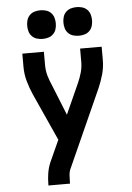

<svg xmlns="http://www.w3.org/2000/svg" viewBox="-63 -805 725 1056"><g transform="rotate(-5 300.0 -277.0)"><path d="M161 205V198Q161 167 166 136.5Q171 106 183 78L237 -41L119 -302Q103 -338 92 -377Q81 -416 81 -457V-530H200V-457Q200 -442 202 -427Q204 -412 208 -397.5Q212 -383 217.5 -369Q223 -355 229 -341L296 -174L372 -343Q384 -370 392 -398.5Q400 -427 400 -457V-530H519V-457Q519 -416 508 -377Q497 -338 481 -302L292 119Q283 137 281.5 157.5Q280 178 280 198V205ZM400 -601Q384 -601 368.5 -605.5Q353 -610 341.5 -621.5Q330 -633 325.5 -648.5Q321 -664 321 -680Q321 -696 325.5 -711.5Q330 -727 341.5 -738.5Q353 -750 368.5 -754.5Q384 -759 400 -759Q416 -759 431.5 -754.5Q447 -750 458.5 -738.5Q470 -727 474.5 -711.5Q479 -696 479 -680Q479 -664 474.5 -648.5Q470 -633 458.5 -621.5Q447 -610 431.5 -605.5Q416 -601 400 -601ZM200 -601Q184 -601 168.5 -605.5Q153 -610 141.5 -621.5Q130 -633 125.5 -648.5Q121 -664 121 -680Q121 -696 125.5 -711.5Q130 -727 141.5 -738.5Q153 -750 168.5 -754.5Q184 -759 200 -759Q216 -759 231.5 -754.5Q247 -750 258.5 -738.5Q270 -727 274.5 -711.5Q279 -696 279 -680Q279 -664 274.5 -648.5Q270 -633 258.5 -621.5Q247 -610 231.5 -605.5Q216 -601 200 -601Z"/></g></svg>

Font: Iosevka Curly Extended
Style: Bold
Weight: 700
Width: 7
Monospace: yes
Designer: Belleve Invis
Foundry: Belleve Invis
Version: Version 11.1.0; ttfautohint (v1.8.3)